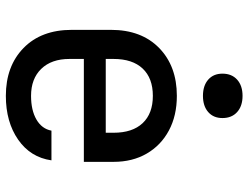

<svg xmlns="http://www.w3.org/2000/svg" viewBox="-114 -704 829 640"><g transform="rotate(90 300.0 -384.5)"><path d="M300 10Q201 10 140.5 -49Q80 -108 80 -210V-340Q80 -442 140.5 -501Q201 -560 300 -560Q366 -560 415.5 -533.5Q465 -507 492.5 -459.5Q520 -412 520 -349V-250H177V-202Q177 -142 210 -108Q243 -74 300 -74Q348 -74 379 -92Q410 -110 416 -142H515Q505 -72 446 -31Q387 10 300 10ZM177 -349V-323H423V-349Q423 -412 391 -446Q359 -480 300 -480Q241 -480 209 -446Q177 -412 177 -349ZM300 -647Q266 -647 246 -664.5Q226 -682 226 -712Q226 -743 246 -761Q266 -779 300 -779Q334 -779 354 -761Q374 -743 374 -712Q374 -682 354 -664.5Q334 -647 300 -647Z"/></g></svg>

Font: JetBrainsMono NFM Medium
Style: Regular
Weight: 500
Monospace: yes
Designer: Philipp Nurullin, Konstantin Bulenkov
Foundry: JetBrains
Version: Version 2.304; ttfautohint (v1.8.4.7-5d5b);Nerd Fonts 3.3.0